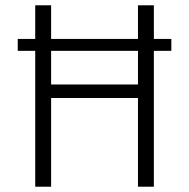

<svg xmlns="http://www.w3.org/2000/svg" viewBox="-20 -705 714 725"><path d="M627 -558H561V-685H501V-558H173V-685H113V-558H47V-513H113V0H173V-335H501V0H561V-513H627ZM501 -386H173V-513H501Z"/></svg>

Font: FiraGO Light
Style: Regular
Weight: 300
Designer: bBox Type
Foundry: bBox Type GmbH
Version: Version 1.001;PS 001.001;hotconv 1.0.88;makeotf.lib2.5.64775